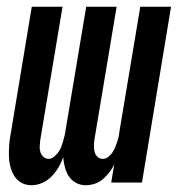

<svg xmlns="http://www.w3.org/2000/svg" viewBox="-20 -540 540 568"><path d="M234 8Q218 8 205 1Q192 -6 184 -18Q176 -30 172 -45Q168 -60 167 -75Q162 -60 153.5 -45.5Q145 -31 133 -18.5Q121 -6 105 1Q89 8 74 8H73Q57 8 44 1Q31 -6 23 -18.5Q15 -31 11 -46Q7 -61 6.5 -76.5Q6 -92 7 -108Q8 -124 11 -140L74 -520H165L99 -125Q98 -116 97.5 -107Q97 -98 99.5 -90Q102 -82 108.5 -76Q115 -70 124 -70Q132 -70 139.5 -76Q147 -82 152.5 -89.5Q158 -97 161 -105Q164 -113 166.5 -121.5Q169 -130 171 -138.5Q173 -147 174 -155L235 -520H325L259 -125Q258 -116 258 -107Q258 -98 260 -90Q262 -82 268.5 -76Q275 -70 284 -70Q293 -70 300.5 -76Q308 -82 313 -89.5Q318 -97 321 -105Q324 -113 327 -121.5Q330 -130 331.5 -138.5Q333 -147 334 -155L395 -520H486L400 0H309L318 -54Q312 -41 303.5 -30Q295 -19 284.5 -10Q274 -1 260.5 3.5Q247 8 234 8Z"/></svg>

Font: Iosevka Term Curly Semibold
Style: Italic
Weight: 600
Italic angle: -9°
Designer: Belleve Invis
Foundry: Belleve Invis
Version: Version 32.3.0